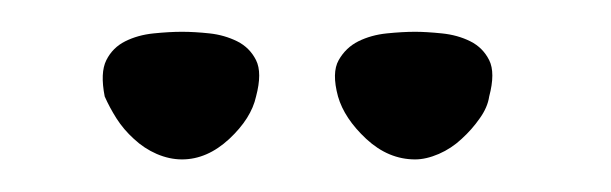

<svg xmlns="http://www.w3.org/2000/svg" viewBox="-20 -591 379 119"><path d="M44.9 -531.2Q42 -545.9 45.9 -553.7Q49.8 -561.5 57.6 -565.4Q65.4 -569.3 75.2 -570.3Q85 -571.3 92.8 -571.3Q100.6 -571.3 109.9 -570.3Q119.1 -569.3 127 -565.4Q134.8 -561.5 138.7 -553.7Q142.6 -545.9 138.7 -531.2Q135.7 -517.6 122.1 -504.9Q108.4 -492.2 92.8 -492.2Q85 -492.2 77.1 -495.6Q69.3 -499 63 -504.9Q56.6 -510.7 52.2 -517.6Q47.9 -524.4 44.9 -531.2ZM189.5 -531.2Q185.5 -545.9 189.9 -553.7Q194.3 -561.5 202.1 -565.4Q210 -569.3 219.7 -570.3Q229.5 -571.3 237.3 -571.3Q244.1 -571.3 253.9 -570.3Q263.7 -569.3 271.5 -565.4Q279.3 -561.5 283.2 -553.7Q287.1 -545.9 283.2 -531.2Q282.2 -524.4 277.3 -517.6Q272.5 -510.7 266.1 -504.9Q259.8 -499 252 -495.6Q244.1 -492.2 237.3 -492.2Q220.7 -492.2 207 -504.9Q193.4 -517.6 189.5 -531.2Z"/></svg>

Font: Annie Use Your Telescope
Style: Regular
Weight: 400
Designer: Kimberly Geswein
Foundry: Kimberly Geswein
Version: Version 1.002 2001